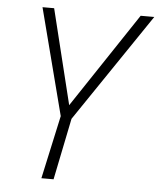

<svg xmlns="http://www.w3.org/2000/svg" viewBox="-52 -759 667 804"><g transform="rotate(5 282.0 -357.0)"><path d="M241.2 -314.9 506.8 -713.9H564L255.9 -258.8L203.1 0H151.9L210 -266.1L94.2 -713.9H143.1Z"/></g></svg>

Font: TypoPRO Open Sans
Style: Italic
Weight: 300
Italic angle: -12°
Foundry: Ascender Corporation
Version: Version 1.10